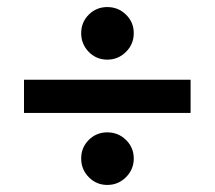

<svg xmlns="http://www.w3.org/2000/svg" viewBox="-20 -660 608 544"><path d="M231.5 -158Q210 -180 210 -211Q210 -242 231.5 -263.5Q253 -285 284 -285Q315 -285 337 -263.5Q359 -242 359 -211Q359 -180 337 -158Q315 -136 284 -136Q253 -136 231.5 -158ZM231.5 -513Q210 -535 210 -566Q210 -597 231.5 -618.5Q253 -640 284 -640Q315 -640 337 -618.5Q359 -597 359 -566Q359 -535 337 -513Q315 -491 284 -491Q253 -491 231.5 -513ZM48 -434H520V-340H48Z"/></svg>

Font: Myanmar Khyay
Style: Regular
Weight: 400
Designer: Danh Hong
Foundry: Google Inc.
Version: Version 1.10 March 4, 2015